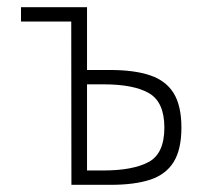

<svg xmlns="http://www.w3.org/2000/svg" viewBox="-20 -515 566 535"><path d="M179 0 178.5 -495H222.5V-295.5L185.5 -320H286.5Q354 -320 398 -305.2Q442 -290.5 463.8 -255.5Q485.5 -220.5 485.5 -159.5Q485.5 -98.5 463.8 -63.5Q442 -28.5 398.2 -14.2Q354.5 0 288.5 0ZM222.5 -7 184.5 -40H268Q350 -40 394 -63.5Q438 -87 438 -159.5Q438 -230 395.8 -255Q353.5 -280 268 -280H194.5L222.5 -313.5ZM38.5 -455V-495H222.5V-455Z"/></svg>

Font: Russolo 10pt ExtraLight
Style: Regular
Weight: 200
Designer: Micah Stupak-Hahn
Version: Version 1.000